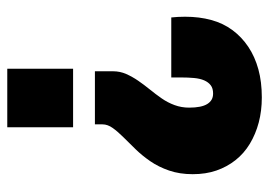

<svg xmlns="http://www.w3.org/2000/svg" viewBox="-126 -442 740 528"><g transform="rotate(-90 244.0 -178.0)"><path d="M240 172Q203 172 171 163.5Q139 155 112.5 139Q86 123 67.5 99.5Q49 76 39 47Q29 18 29 -18Q29 -54 39 -83Q49 -112 64.5 -134.5Q80 -157 97.5 -175Q115 -193 130.5 -208.5Q146 -224 156 -238Q166 -252 166 -266V-287H312V-237Q312 -218 304.5 -201Q297 -184 286 -168Q275 -152 262 -136Q249 -120 237.5 -103.5Q226 -87 219 -68Q212 -49 212 -28Q212 -11 214.5 1.5Q217 14 222 22Q227 30 234 34Q241 38 251 38Q265 38 273.5 31.5Q282 25 287 13.5Q292 2 293.5 -14.5Q295 -31 295 -50Q295 -57 295 -63.5Q295 -70 295 -77H460Q461 -68 461.5 -58.5Q462 -49 462 -39Q462 0 453 33Q444 66 425 91.5Q406 117 379 135Q352 153 317.5 162.5Q283 172 240 172ZM158 -347V-528H319V-347Z"/></g></svg>

Font: Archivo Condensed Black
Style: Regular
Weight: 900
Width: 3
Designer: Hector Gatti
Foundry: Omnibus-Type
Version: Version 2.001